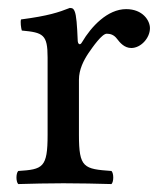

<svg xmlns="http://www.w3.org/2000/svg" viewBox="-20 -462 412 484"><path d="M176 -358C174.3 -398 172.7 -423.7 168 -434C165.9 -438.6 164 -442 156 -442C128 -431 102 -422 33 -413C31 -407 33 -391 35 -385C89 -380 100 -375 100 -317V-122C100 -39 88 -35 26 -31C20 -25 20 -4 26 2C61 1 100 0 140 0C180 0 226 1 261 2C267 -4 267 -25 261 -31C191 -36 179 -39 179 -122V-261C179 -287 191 -310 203 -328C214 -344 237 -377 249 -377C258 -377 267 -374.6 274.8 -364.3C282.4 -354.3 293.6 -341 311 -341C335 -341 358 -366 358 -391C358 -410.1 340 -439 298 -439C251 -439 210 -395 187 -356C181 -345 176.2 -353 176 -358Z"/></svg>

Font: Libertinus Math
Style: Regular
Weight: 400
Designer: Philipp H. Poll
Foundry: Khaled Hosny
Version: Version 6.2